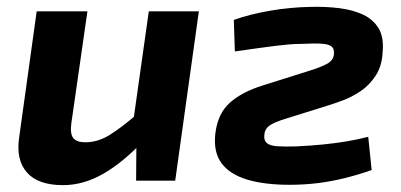

<svg xmlns="http://www.w3.org/2000/svg" viewBox="-20 -527 1169 560"><path d="M235 -494 188 -167Q184 -136 194 -124Q204 -112 229 -112Q264 -112 297.5 -132Q331 -152 382 -196L404 -122Q339 -53 281 -20Q223 13 164 13Q91 13 58.5 -24Q26 -61 36 -127L87 -494ZM560 -494 491 0H377L378 -134L365 -147L414 -494Z M888 -507Q932 -508 971 -503Q1010 -498 1039.5 -484Q1069 -470 1084.5 -444Q1100 -418 1096 -375Q1094 -334 1075.5 -306Q1057 -278 1031.5 -261Q1006 -244 982 -235Q958 -226 942 -221L814 -181Q778 -170 765 -160Q752 -150 751 -134Q749 -118 758 -110Q767 -102 788.5 -100.5Q810 -99 844 -100Q885 -102 921 -105.5Q957 -109 990 -114.5Q1023 -120 1054 -128L1064 -31Q1024 -17 985.5 -7.5Q947 2 907.5 7Q868 12 825 12Q752 12 701.5 -3Q651 -18 626.5 -50.5Q602 -83 608 -137Q615 -196 650.5 -227.5Q686 -259 747 -278L874 -318Q914 -330 934 -341Q954 -352 954 -371Q955 -385 947 -391.5Q939 -398 918.5 -399.5Q898 -401 860 -399Q841 -399 823.5 -397.5Q806 -396 785.5 -393.5Q765 -391 736 -387Q707 -383 665 -377L662 -469Q710 -486 769 -496Q828 -506 888 -507Z"/></svg>

Font: Exo 2
Style: Bold Italic
Weight: 700
Italic angle: -8°
Designer: Natanael Gama
Foundry: Natanael Gama
Version: Version 2.010